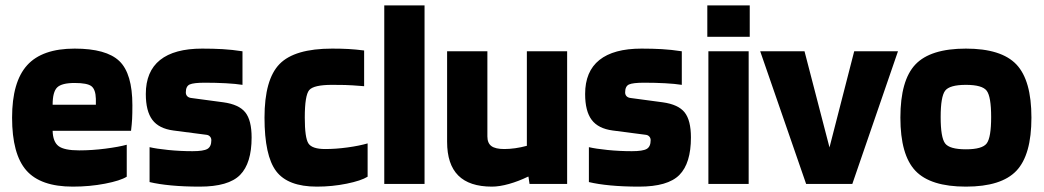

<svg xmlns="http://www.w3.org/2000/svg" viewBox="-20 -685 3886 715"><path d="M452 -146V-27Q428 -12 371 -1Q314 10 251 10Q131 10 78 -50.5Q25 -111 25 -247Q25 -380 81 -442Q137 -504 258 -504Q376 -504 424.5 -457.5Q473 -411 473 -293Q473 -261 472 -242Q471 -223 468 -198H176Q177 -157 198 -141Q219 -125 275 -125Q323 -125 373 -131.5Q423 -138 452 -146ZM258 -376Q210 -376 193 -359.5Q176 -343 176 -295H337V-317Q336 -352 320.5 -364Q305 -376 258 -376Z M743 -377Q701 -377 686.5 -370.5Q672 -364 672 -341Q672 -332 677.5 -326.5Q683 -321 693 -320L812 -304Q870 -296 893.5 -266.5Q917 -237 917 -173Q917 -77 874 -33.5Q831 10 724 10Q665 10 617.5 5.5Q570 1 537 -7V-137Q562 -131 606.5 -126.5Q651 -122 697 -122Q738 -122 752.5 -130.5Q767 -139 767 -163Q767 -171 762 -176.5Q757 -182 749 -183L626 -199Q572 -206 547.5 -238.5Q523 -271 523 -335Q523 -419 576 -461.5Q629 -504 733 -504Q774 -504 809 -502Q844 -500 883 -494V-369Q858 -373 821 -375Q784 -377 743 -377Z M1349 -151V-27Q1325 -12 1271 -1Q1217 10 1160 10Q1052 10 1008.5 -47.5Q965 -105 965 -247Q965 -389 1021 -446.5Q1077 -504 1217 -504Q1251 -504 1278 -502.5Q1305 -501 1336 -497V-364Q1287 -368 1265 -368.5Q1243 -369 1217 -369Q1148 -369 1131.5 -349.5Q1115 -330 1115 -247Q1115 -172 1128.5 -151Q1142 -130 1191 -130Q1231 -130 1274.5 -136Q1318 -142 1349 -151Z M1561 -665V0H1411V-665Z M1812 10Q1728 10 1686.5 -31.5Q1645 -73 1645 -157V-494H1795V-177Q1795 -152 1810 -141Q1825 -130 1858 -130Q1877 -130 1898.5 -133Q1920 -136 1942 -142V-494H2092V0H1952L1948 -27H1946Q1911 -10 1875.5 0Q1840 10 1812 10Z M2379 -377Q2337 -377 2322.5 -370.5Q2308 -364 2308 -341Q2308 -332 2313.5 -326.5Q2319 -321 2329 -320L2448 -304Q2506 -296 2529.5 -266.5Q2553 -237 2553 -173Q2553 -77 2510 -33.5Q2467 10 2360 10Q2301 10 2253.5 5.5Q2206 1 2173 -7V-137Q2198 -131 2242.5 -126.5Q2287 -122 2333 -122Q2374 -122 2388.5 -130.5Q2403 -139 2403 -163Q2403 -171 2398 -176.5Q2393 -182 2385 -183L2262 -199Q2208 -206 2183.5 -238.5Q2159 -271 2159 -335Q2159 -419 2212 -461.5Q2265 -504 2369 -504Q2410 -504 2445 -502Q2480 -500 2519 -494V-369Q2494 -373 2457 -375Q2420 -377 2379 -377Z M2772 -548H2614V-665H2772ZM2768 0H2618V-494H2768Z M3161 -494H3324L3154 0H2982L2811 -494H2976L3069 -136Z M3821 -247Q3821 -108 3765 -49Q3709 10 3577 10Q3445 10 3389 -49Q3333 -108 3333 -247Q3333 -386 3389 -445Q3445 -504 3577 -504Q3709 -504 3765 -445Q3821 -386 3821 -247ZM3483 -249Q3483 -173 3499.5 -151Q3516 -129 3577 -129Q3638 -129 3654.5 -151Q3671 -173 3671 -249Q3671 -325 3654.5 -347Q3638 -369 3577 -369Q3516 -369 3499.5 -347Q3483 -325 3483 -249Z"/></svg>

Font: Blinker
Style: Bold
Weight: 700
Designer: Juergen Huber
Foundry: supertype
Version: Version 1.015;PS 1.15;hotconv 1.0.88;makeotf.lib2.5.647800; 